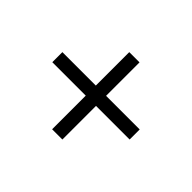

<svg xmlns="http://www.w3.org/2000/svg" viewBox="-98 -735 755 755"><g transform="rotate(45 279.5 -357.5)"><path d="M250 -143V-330H64V-386H250V-572H307V-386H494V-330H307V-143Z"/></g></svg>

Font: Noto Serif Bengali
Style: Regular
Weight: 400
Designer: Juan Bruce, Universal Thirst, Indian Type Foundry and the Monotype Design Team.
Foundry: Monotype Imaging Inc.
Version: Version 2.003